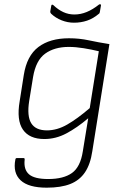

<svg xmlns="http://www.w3.org/2000/svg" viewBox="-20 -671 566 888"><path d="M299 -494Q347 -494 391 -484.5Q435 -475 486 -467L407 28Q398 89 373 126Q348 163 305 180Q262 197 196 197Q112 197 75.5 163Q39 129 51 67Q52 60 58 60H89Q95 60 94 68Q89 113 114 135Q139 157 203 157Q274 157 313 129Q352 101 363 29L388 -124Q336 -80 287 -54Q238 -28 185 -28Q116 -28 86 -71.5Q56 -115 71 -203L90 -324Q104 -413 157.5 -453.5Q211 -494 299 -494ZM197 -68Q244 -68 291 -95Q338 -122 395 -171L437 -434Q404 -442 367 -448Q330 -454 298 -454Q232 -454 189 -423Q146 -392 133 -315L115 -204Q104 -134 124.5 -101Q145 -68 197 -68ZM322 -566Q293 -566 265 -577Q237 -588 216 -608Q214 -610 213 -613Q212 -616 213 -621L217 -644Q218 -649 220.5 -649.5Q223 -650 227 -647Q249 -626 273 -615Q297 -604 324 -604Q353 -604 381 -615.5Q409 -627 438 -650Q441 -652 444.5 -651Q448 -650 447 -646L442 -617Q441 -613 440.5 -611Q440 -609 437 -607Q411 -585 382.5 -575.5Q354 -566 322 -566Z"/></svg>

Font: Sofia Sans ExtraLight
Style: Italic
Weight: 250
Italic angle: -9°
Version: Version 4.100-B